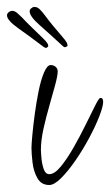

<svg xmlns="http://www.w3.org/2000/svg" viewBox="-36 -539 315 549"><path d="M149 -404Q148 -404 145 -406Q107 -441 77 -467.5Q47 -494 49 -508Q49 -513 56 -517Q60 -520 64 -519Q71 -519 78 -512Q85 -505 91 -497Q102 -482 115.5 -465.5Q129 -449 140.5 -436Q152 -423 155 -417Q157 -413 157 -408Q157 -407 154 -405.5Q151 -404 149 -404ZM95 -402Q94 -402 90 -404Q49 -435 16.5 -458Q-16 -481 -16 -495Q-16 -501 -10 -505Q-5 -508 -2 -508Q6 -508 13 -502Q20 -496 27 -489Q40 -475 55.5 -460Q71 -445 83.5 -433Q96 -421 99 -416Q102 -412 102 -407Q102 -406 99.5 -404Q97 -402 95 -402ZM105 -10Q82 -10 71 -29.5Q60 -49 57 -74.5Q54 -100 54 -116Q54 -126 56.5 -153Q59 -180 63.5 -213.5Q68 -247 74.5 -279Q81 -311 90 -332Q99 -353 109 -353Q117 -353 123 -348Q129 -343 129 -335Q129 -323 122 -297Q115 -271 105.5 -238Q96 -205 88.5 -171.5Q81 -138 81 -111Q81 -104 82.5 -87Q84 -70 89 -55.5Q94 -41 105 -41Q120 -41 138 -63Q156 -85 174.5 -117.5Q193 -150 209 -182.5Q225 -215 236 -237Q247 -259 251 -259Q256 -259 257.5 -255.5Q259 -252 259 -248Q259 -235 248 -206.5Q237 -178 219 -144.5Q201 -111 180 -80.5Q159 -50 139 -30Q119 -10 105 -10ZM95 -402Q94 -402 90 -404Q49 -435 16.5 -458Q-16 -481 -16 -495Q-16 -501 -10 -505Q-5 -508 -2 -508Q6 -508 13 -502Q20 -496 27 -489Q40 -475 55.5 -460Q71 -445 83.5 -433Q96 -421 99 -416Q102 -412 102 -407Q102 -406 99.5 -404Q97 -402 95 -402Z"/></svg>

Font: Licorice
Style: Regular
Weight: 400
Designer: Robert E. Leuschke
Foundry: Robert E. Leuschke
Version: Version 1.010; ttfautohint (v1.8.3)